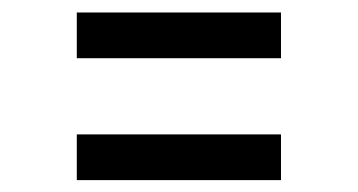

<svg xmlns="http://www.w3.org/2000/svg" viewBox="-20 -430 587 315"><path d="M106 -134.5V-209.5H441V-134.5ZM106 -334.5V-409.5H441V-334.5Z"/></svg>

Font: Mohave Light
Style: Regular
Weight: 400
Version: Version 2.003